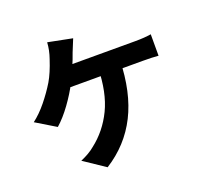

<svg xmlns="http://www.w3.org/2000/svg" viewBox="-145 -987 1290 1216"><g transform="rotate(-20 500.0 -379.5)"><path d="M420.2 -701.4Q406.4 -661.2 385 -611.2Q363.6 -561.2 344.6 -524Q312.8 -461.6 265.9 -396.9Q219 -332.2 171 -290L38 -370.4Q86.2 -407 131.1 -462.3Q176 -517.6 210.8 -575Q241.4 -626.8 269 -711.4Q287.8 -764.8 290.8 -817.2L454.2 -784.8Q446.4 -767.2 420.2 -701.4ZM818.8 -633Q880 -633 924.6 -640.4V-495.8Q883.2 -499.6 818.8 -499.6H280.6L291.4 -633ZM380 57.6 237.4 -38.2Q297.6 -63.8 334 -94.8Q427.8 -167 481.7 -278.2Q535.6 -389.4 538.8 -556.2H685.8Q680.4 -338 604.2 -186.8Q528 -35.6 380 57.6Z"/></g></svg>

Font: 寒蝉端黑体 Light
Style: Regular
Weight: 300
Designer: ChillDuanSans {Warren2060}; 
Source Han Sans {Ryoko NISHIZUKA 西塚涼子 (kana, bopomofo & ideographs); Paul D. Hunt (Latin, G
Foundry: ChillType&Adobe
Version: Version 1.300;Glyphs 3.3 (3306)